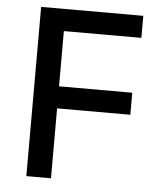

<svg xmlns="http://www.w3.org/2000/svg" viewBox="-52 -760 703 807"><g transform="rotate(5 300.0 -357.0)"><path d="M89 0V-714H520V-621H193V-388H502V-295H193V0Z"/></g></svg>

Font: Noto Sans Mono Medium
Style: Regular
Weight: 500
Designer: Monotype Design Team
Foundry: Monotype Imaging Inc.
Version: Version 2.014